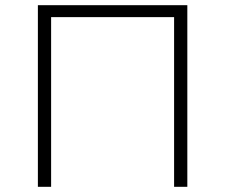

<svg xmlns="http://www.w3.org/2000/svg" viewBox="-20 -720 868 740"><path d="M702 -700H126V0H177V-654H651V0H702Z"/></svg>

Font: Montserrat Custom ExtraLight
Style: Regular
Weight: 300
Designer: Julieta Ulanovsky
Foundry: Julieta Ulanovsky
Version: Version 7.200